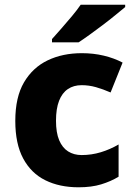

<svg xmlns="http://www.w3.org/2000/svg" viewBox="-20 -786 567 816"><path d="M314 10Q233 10 172.5 -20Q112 -50 78.5 -112.5Q45 -175 45 -272Q45 -373 82 -436Q119 -499 182.5 -529.5Q246 -560 328 -560Q377 -560 421 -549.5Q465 -539 501 -520L450 -393Q418 -407 388 -415.5Q358 -424 327 -424Q293 -424 268.5 -407.5Q244 -391 231 -357.5Q218 -324 218 -273Q218 -222 231.5 -190Q245 -158 269.5 -142.5Q294 -127 327 -127Q369 -127 408.5 -139Q448 -151 484 -172V-35Q451 -15 410 -2.5Q369 10 314 10ZM512 -756Q495 -742 470 -721.5Q445 -701 416.5 -679.5Q388 -658 361 -638.5Q334 -619 314 -606H201V-620Q218 -639 240.5 -664.5Q263 -690 285.5 -717Q308 -744 323 -766H512Z"/></svg>

Font: Noto Sans Syriac Eastern ExtraBold
Style: Regular
Weight: 800
Designer: Patrick Giasson and the Monotype Design Team
Foundry: Monotype Imaging Inc.
Version: Version 3.001